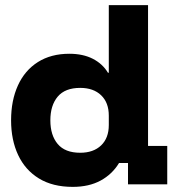

<svg xmlns="http://www.w3.org/2000/svg" viewBox="-20 -720 690 750"><path d="M264.2 10Q185.8 10 132.1 -22.9Q78.3 -55.8 50.8 -114.6Q23.3 -173.3 23.3 -250Q23.3 -327.5 50 -386.2Q76.7 -445 127.9 -477.5Q179.2 -510 250.8 -510Q304.2 -510 342.5 -490.4Q380.8 -470.8 401.7 -435.8H405V-700H558.3V-150H633.3V0H480V-83.3H445Q418.3 -39.2 372.9 -14.6Q327.5 10 264.2 10ZM293.3 -123.3Q345 -123.3 375 -152.1Q405 -180.8 405 -231.7V-268.3Q405 -319.2 375 -347.9Q345 -376.7 293.3 -376.7Q234.2 -376.7 205.4 -342.5Q176.7 -308.3 176.7 -250Q176.7 -191.7 205.4 -157.5Q234.2 -123.3 293.3 -123.3Z"/></svg>

Font: Funnel Display ExtraBold
Style: Regular
Weight: 800
Designer: NORD ID, Kristian Moeller
Foundry: Dicotype
Version: Version 1.000